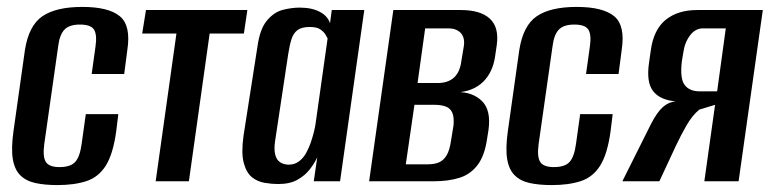

<svg xmlns="http://www.w3.org/2000/svg" viewBox="-20 -524 2227 555"><path d="M146 11Q109 11 82 5Q55 -1 38.5 -17.5Q22 -34 17 -64.5Q12 -95 19 -145L52 -379Q63 -450 102.5 -477Q142 -504 218 -504Q294 -504 326.5 -477Q359 -450 348 -379L339 -310H245L256 -389Q261 -423 252 -438Q243 -453 211 -453Q180 -453 166 -438Q152 -423 148 -389L108 -108Q103 -71 112.5 -56Q122 -41 152 -41Q184 -41 197.5 -56Q211 -71 216 -108L228 -194H322L316 -145Q307 -79 286 -45.5Q265 -12 230 -0.5Q195 11 146 11Z M430 0 490 -427H391L402 -495H695L685 -427H586L526 0Z M784 8Q766 8 745 4.5Q724 1 708 -12Q692 -25 684.5 -53.5Q677 -82 684 -132L724 -388Q731 -440 751.5 -464.5Q772 -489 797.5 -495.5Q823 -502 846 -502Q881 -502 904 -490Q927 -478 934 -457L939 -495H1033L963 0H887L897 -69Q889 -52 875.5 -34.5Q862 -17 840 -4.5Q818 8 784 8ZM814 -48Q831 -48 843.5 -57Q856 -66 864.5 -81Q873 -96 878.5 -112.5Q884 -129 887.5 -143Q891 -157 892 -165L927 -413Q925 -417 920.5 -424.5Q916 -432 906 -439Q896 -446 875 -446Q852 -446 840 -437Q828 -428 822.5 -410.5Q817 -393 813 -367L775 -115Q772 -93 775 -79.5Q778 -66 784.5 -59.5Q791 -53 799 -50.5Q807 -48 814 -48Z M1047 0 1117 -495H1312Q1369 -495 1396 -470Q1423 -445 1416 -394L1411 -360Q1404 -314 1376 -287Q1348 -260 1302 -257V-258Q1347 -258 1373.5 -231.5Q1400 -205 1392 -148L1388 -123Q1381 -74 1360.5 -47Q1340 -20 1308 -10Q1276 0 1233 0ZM1153 -49H1216Q1235 -49 1248.5 -54.5Q1262 -60 1271 -75Q1280 -90 1284 -119L1291 -162Q1293 -185 1287.5 -198Q1282 -211 1268.5 -216Q1255 -221 1237 -221H1178ZM1187 -284H1245Q1275 -284 1292.5 -300Q1310 -316 1314 -350L1321 -392Q1324 -416 1311.5 -429Q1299 -442 1276 -442H1209Z M1575 11Q1538 11 1511 5Q1484 -1 1467.5 -17.5Q1451 -34 1446 -64.5Q1441 -95 1448 -145L1481 -379Q1492 -450 1531.5 -477Q1571 -504 1647 -504Q1723 -504 1755.5 -477Q1788 -450 1777 -379L1768 -310H1674L1685 -389Q1690 -423 1681 -438Q1672 -453 1640 -453Q1609 -453 1595 -438Q1581 -423 1577 -389L1537 -108Q1532 -71 1541.5 -56Q1551 -41 1581 -41Q1613 -41 1626.5 -56Q1640 -71 1645 -108L1657 -194H1751L1745 -145Q1736 -79 1715 -45.5Q1694 -12 1659 -0.5Q1624 11 1575 11Z M1779 0 1862 -166Q1879 -199 1895.5 -214Q1912 -229 1933 -231Q1888 -235 1868 -260.5Q1848 -286 1856 -342L1861 -377Q1869 -438 1904 -466.5Q1939 -495 1995 -495H2185L2115 0H2016L2047 -221L2001 -207Q1981 -190 1965 -162.5Q1949 -135 1933 -101L1886 0ZM2002 -260H2053L2078 -442H2012Q1990 -442 1974.5 -421.5Q1959 -401 1955 -371L1951 -347Q1945 -297 1959 -278.5Q1973 -260 2002 -260Z"/></svg>

Font: Alumni Sans SemiBold
Style: Italic
Weight: 600
Italic angle: -8°
Version: Version 1.016